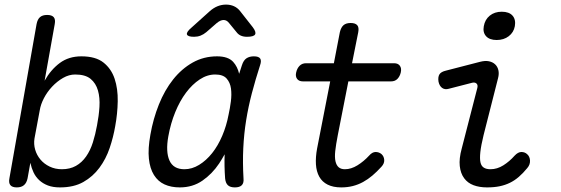

<svg xmlns="http://www.w3.org/2000/svg" viewBox="-20 -805 2440 835"><path d="M53 10Q33 10 25 0Q17 -10 21 -30L139 -700Q143 -721 154 -730.5Q165 -740 185 -740Q205 -740 213.5 -730.5Q222 -721 218 -700L174 -454Q201 -502 240 -531Q279 -560 334 -560Q396 -560 430 -533Q464 -506 478.5 -462.5Q493 -419 492 -364.5Q491 -310 481 -256Q473 -209 457 -161.5Q441 -114 412.5 -75.5Q384 -37 342.5 -13.5Q301 10 241 10Q210 10 188 1.5Q166 -7 150.5 -21.5Q135 -36 126 -55Q117 -74 112 -97L100 -30Q96 -10 84.5 0Q73 10 53 10ZM249 -69Q284 -69 310 -83.5Q336 -98 354.5 -124.5Q373 -151 384 -186Q395 -221 402 -260Q410 -301 412.5 -340.5Q415 -380 406 -411.5Q397 -443 374 -462Q351 -481 307 -481Q280 -481 254 -466Q228 -451 206.5 -428Q185 -405 171 -378Q157 -351 153 -326L130 -203Q126 -178 133 -154Q140 -130 156 -111Q172 -92 196 -80.5Q220 -69 249 -69Z M762 10Q724 10 695.5 -3Q667 -16 649.5 -44Q632 -72 627.5 -115Q623 -158 634 -219Q646 -288 671 -350.5Q696 -413 733 -459.5Q770 -506 818 -533Q866 -560 924 -560Q972 -560 994 -536Q1013 -515 1020 -484Q1026 -502 1032 -521Q1039 -543 1052 -551.5Q1065 -560 1084 -560Q1105 -560 1111.5 -550.5Q1118 -541 1111 -521Q1091 -459 1075.5 -400Q1060 -341 1050.5 -282Q1041 -223 1038 -160.5Q1035 -98 1039 -29Q1041 -9 1031.5 0.5Q1022 10 1001.5 10Q981 10 971 0.5Q961 -9 959 -29Q955 -84 957 -134Q946 -114 933 -94Q903 -49 860.5 -19.5Q818 10 762 10ZM782 -69Q815 -69 846 -88Q877 -107 902.5 -139Q928 -171 946.5 -214.5Q965 -258 974 -306Q980 -333 984 -363.5Q988 -394 984.5 -420Q981 -446 965.5 -463.5Q950 -481 916 -481Q881 -481 848.5 -459.5Q816 -438 789 -402Q762 -366 742 -317Q722 -268 712 -212Q700 -145 717 -107Q734 -69 782 -69ZM824 -645Q796 -645 793 -655.5Q790 -666 814 -686L893 -757Q909 -771 926.5 -778Q944 -785 963 -785Q982 -785 997.5 -778Q1013 -771 1024 -757L1079 -687Q1095 -666 1089.5 -655.5Q1084 -645 1054 -645Q1039 -645 1027.5 -650Q1016 -655 1008 -666L976 -705Q966 -718 952.5 -718Q939 -718 923 -705L877 -665Q865 -655 852 -650Q839 -645 824 -645Z M1694 -530Q1711 -530 1719 -519Q1727 -508 1723 -490Q1719 -473 1708.5 -462Q1698 -451 1680 -451H1495L1449 -217Q1441 -176 1438 -148.5Q1435 -121 1439 -103.5Q1443 -86 1453 -77.5Q1463 -69 1480 -69Q1507 -69 1534.5 -86Q1562 -103 1585 -128Q1599 -144 1613.5 -144Q1628 -144 1639 -135Q1650 -125 1651 -109.5Q1652 -94 1639 -80Q1619 -58 1599.5 -41.5Q1580 -25 1559 -13.5Q1538 -2 1514.5 4Q1491 10 1464 10Q1429 10 1405 -2Q1381 -14 1368.5 -36.5Q1356 -59 1354 -90Q1352 -121 1359 -159L1416 -451H1298Q1280 -451 1272 -462Q1264 -473 1268 -490Q1272 -508 1283 -519Q1294 -530 1311 -530H1432L1458 -665Q1463 -686 1474 -695.5Q1485 -705 1505 -705Q1525 -705 1533.5 -695.5Q1542 -686 1538 -665L1511 -530Z M1932 -419Q1915 -414 1903 -422.5Q1891 -431 1887 -450Q1884 -470 1891 -481.5Q1898 -493 1920 -498L2067 -536Q2090 -542 2106.5 -538.5Q2123 -535 2133.5 -525Q2144 -515 2147.5 -499.5Q2151 -484 2146 -465L2083 -217Q2072 -172 2069 -143.5Q2066 -115 2069.5 -99Q2073 -83 2084 -76Q2095 -69 2113 -69Q2142 -69 2169 -86Q2196 -103 2218 -128Q2233 -144 2247.5 -144Q2262 -144 2272 -135Q2284 -125 2285 -107Q2286 -89 2273 -74Q2255 -52 2236.5 -36Q2218 -20 2197.5 -10Q2177 0 2153 5Q2129 10 2098 10Q2065 10 2039.5 0.5Q2014 -9 1998.5 -30Q1983 -51 1979.5 -83Q1976 -115 1988 -159L2056 -423Q2059 -436 2052 -442Q2045 -448 2033 -445ZM2140 -631Q2109 -631 2094 -647.5Q2079 -664 2084 -691Q2089 -720 2110 -737Q2131 -754 2162 -754Q2194 -754 2209 -737Q2224 -720 2219 -691Q2214 -664 2192.5 -647.5Q2171 -631 2140 -631Z"/></svg>

Font: Maple Mono Light
Style: Italic
Weight: 300
Italic angle: -10°
Monospace: yes
Designer: subframe7536
Version: Version 7.000